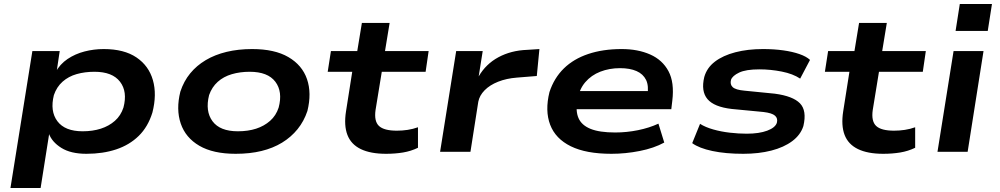

<svg xmlns="http://www.w3.org/2000/svg" viewBox="-20 -755 4973 955"><path d="M32 180 141 -501H277L261 -394H255Q278 -436 316 -461.5Q354 -487 400.5 -499Q447 -511 496 -511Q597 -511 658.5 -469.5Q720 -428 740.5 -356.5Q761 -285 738 -195Q716 -124 670 -79Q624 -34 558 -12Q492 10 410 10Q332 10 285 -19.5Q238 -49 223 -91L225 -92L182 180ZM391 -102Q441 -102 481.5 -115Q522 -128 551.5 -154Q581 -180 594 -220Q615 -299 577 -348.5Q539 -398 450 -398Q402 -398 361.5 -386.5Q321 -375 291.5 -349Q262 -323 248 -282Q228 -202 265.5 -152Q303 -102 391 -102Z M1152 10Q1040 10 971.5 -30Q903 -70 879 -140.5Q855 -211 877 -299Q894 -351 926 -390Q958 -429 1003.5 -456Q1049 -483 1107 -497Q1165 -511 1234 -511Q1346 -511 1414.5 -471Q1483 -431 1507 -361.5Q1531 -292 1509 -203Q1492 -152 1460 -112.5Q1428 -73 1383 -45.5Q1338 -18 1280.5 -4Q1223 10 1152 10ZM1163 -102Q1214 -102 1254 -115Q1294 -128 1323.5 -154Q1353 -180 1366 -220Q1387 -299 1349.5 -348.5Q1312 -398 1222 -398Q1174 -398 1133 -386Q1092 -374 1063 -348Q1034 -322 1020 -282Q1000 -202 1037 -152Q1074 -102 1163 -102Z M1900 10Q1823 10 1774.5 -13.5Q1726 -37 1708 -84Q1690 -131 1701 -201L1732 -398H1610L1626 -501H1757L1780 -641H1918L1895 -501H2112L2097 -398H1879L1848 -208Q1840 -152 1865 -128.5Q1890 -105 1954 -105Q1981 -105 2007.5 -109Q2034 -113 2059 -122V-20Q2024 -3 1984.5 3.5Q1945 10 1900 10Z M2169 0 2249 -501H2381L2361 -375Q2397 -437 2459.5 -470.5Q2522 -504 2601 -507L2663 -511L2650 -377L2551 -369Q2499 -365 2457.5 -348.5Q2416 -332 2390.5 -306Q2365 -280 2359 -249L2320 0Z M3021 10Q2895 10 2819 -27.5Q2743 -65 2716.5 -134.5Q2690 -204 2713 -297Q2736 -367 2784.5 -414.5Q2833 -462 2906 -486.5Q2979 -511 3072 -511Q3153 -511 3214 -484Q3275 -457 3305 -401Q3335 -345 3324 -254L3319 -212H2819L2832 -302H3226L3200 -277Q3208 -328 3193.5 -357.5Q3179 -387 3146 -401.5Q3113 -416 3064 -416Q3011 -416 2966 -398.5Q2921 -381 2891 -346Q2861 -311 2852 -257Q2842 -203 2857.5 -167.5Q2873 -132 2917.5 -114Q2962 -96 3040 -96Q3097 -96 3153.5 -107.5Q3210 -119 3255 -140L3284 -46Q3233 -18 3162 -4Q3091 10 3021 10Z M3677 10Q3589 10 3523 -4Q3457 -18 3423 -43L3462 -139Q3489 -122 3528 -111Q3567 -100 3610.5 -95Q3654 -90 3694 -90Q3756 -90 3796 -105Q3836 -120 3844 -144Q3850 -166 3835 -179.5Q3820 -193 3777 -198L3620 -213Q3532 -223 3499 -262Q3466 -301 3483 -372Q3496 -418 3536 -448.5Q3576 -479 3637.5 -495Q3699 -511 3775 -511Q3830 -511 3876 -504.5Q3922 -498 3956.5 -486Q3991 -474 4009 -457L3960 -364Q3924 -388 3868.5 -399Q3813 -410 3757 -410Q3690 -410 3656.5 -394Q3623 -378 3616 -358Q3610 -335 3624.5 -321.5Q3639 -308 3683 -304L3834 -289Q3924 -277 3959 -241Q3994 -205 3976 -128Q3962 -84 3920.5 -53Q3879 -22 3816.5 -6Q3754 10 3677 10Z M4373 10Q4296 10 4247.5 -13.5Q4199 -37 4181 -84Q4163 -131 4174 -201L4205 -398H4083L4099 -501H4230L4253 -641H4391L4368 -501H4585L4570 -398H4352L4321 -208Q4313 -152 4338 -128.5Q4363 -105 4427 -105Q4454 -105 4480.5 -109Q4507 -113 4532 -122V-20Q4497 -3 4457.5 3.5Q4418 10 4373 10Z M4733 -601 4754 -735H4914L4893 -601ZM4643 0 4723 -501H4872L4793 0Z"/></svg>

Font: Nunito Sans 7pt Expanded
Style: Bold Italic
Weight: 700
Width: 7
Italic angle: -9°
Designer: Vernon Adams
Foundry: Vernon Adams
Version: Version 3.101;gftools[0.9.27]